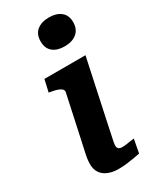

<svg xmlns="http://www.w3.org/2000/svg" viewBox="-200 -841 747 907"><g transform="rotate(-30 173.0 -387.5)"><path d="M57 -82Q57 -97 59.5 -113.5Q62 -130 68 -156Q74 -182 83 -225L128 -434Q130 -444 123 -451Q116 -458 102 -463Q88 -468 68 -471L57 -473L72 -539H296L227 -216Q220 -180 214.5 -156.5Q209 -133 206.5 -119Q204 -105 204 -98Q204 -87 210.5 -81.5Q217 -76 230 -76Q243 -76 255 -78Q267 -80 278 -81.5Q289 -83 297 -84L283 -10Q267 -7 248 -3.5Q229 0 207.5 2.5Q186 5 163 5Q132 5 107.5 -5Q83 -15 70 -34.5Q57 -54 57 -82ZM145 -701Q145 -740 169.5 -760Q194 -780 236 -780Q276 -780 300 -760.5Q324 -741 324 -704Q324 -665 299 -644.5Q274 -624 233 -624Q192 -624 168.5 -643.5Q145 -663 145 -701Z"/></g></svg>

Font: Roboto Serif 20pt SemiBold
Style: Italic
Weight: 600
Italic angle: -10°
Version: Version 1.007